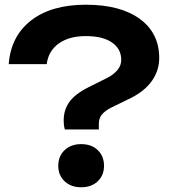

<svg xmlns="http://www.w3.org/2000/svg" viewBox="-20 -785 719 814"><path d="M250 -274Q250 -320 275 -354Q300 -388 357 -416L433 -454Q461 -468 477.5 -487.5Q494 -507 494 -531Q494 -578 454.5 -605Q415 -632 344 -632Q273 -632 229 -600.5Q185 -569 178 -513H17Q26 -632 112 -698.5Q198 -765 344 -765Q490 -765 572.5 -705Q655 -645 655 -539Q655 -487 625 -443.5Q595 -400 536 -370L452 -329Q426 -316 412.5 -300Q399 -284 399 -260V-236H255Q252 -246 251 -255.5Q250 -265 250 -274ZM324 9Q281 9 254 -16.5Q227 -42 227 -82Q227 -123 254 -148.5Q281 -174 324 -174Q368 -174 394.5 -148.5Q421 -123 421 -82Q421 -42 394.5 -16.5Q368 9 324 9Z"/></svg>

Font: Unbounded Medium
Style: Regular
Weight: 500
Designer: Luke Prowse, Jean-Baptiste Morizot, Fátima Lázaro, Florian Runge
Foundry: NaN
Version: Version 1.700